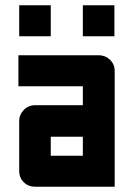

<svg xmlns="http://www.w3.org/2000/svg" viewBox="-20 -710 506 730"><path d="M114 0Q88 0 70.5 -17Q53 -34 53 -60V-250Q53 -274 70.5 -292Q88 -310 114 -310H295V-382H50V-500H355Q380 -500 398 -483Q416 -466 416 -440V0ZM173 -190V-118H295V-190ZM295 -690H415V-572H295ZM53 -690H173V-572H53Z"/></svg>

Font: Tschichold
Style: Bold
Weight: 700
Designer: Peter Wiegel
Foundry: Peter Wiegel
Version: Version 1.000; ttfautohint (v1.3)